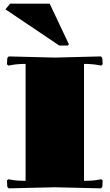

<svg xmlns="http://www.w3.org/2000/svg" viewBox="-20 -1030 600 1051"><path d="M304.2 -780.8 9.8 -979 35.2 -1009.8H252L356.9 -788.1L352.1 -780.8ZM120.1 -680.2Q75.7 -680.2 42 -673.8L25.9 -670.9L18.1 -678.2L20 -712.9L27.8 -721.2L279.8 -714.8L532.2 -721.2L540 -712.9L542 -678.2L534.2 -670.9L518.1 -673.8Q484.4 -680.2 439.9 -680.2V-40Q486.8 -40 518.1 -45.9L534.2 -48.8L542 -42L540 -6.8L532.2 1L279.8 -4.9L27.8 1L20 -6.8L18.1 -42L25.9 -48.8L42 -45.9Q73.2 -40 120.1 -40Z"/></svg>

Font: Yokawerad
Style: Regular
Weight: 500
Designer: gluk
Foundry: gluk
Version: Version 0.79